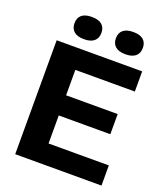

<svg xmlns="http://www.w3.org/2000/svg" viewBox="-167 -1060 1007 1172"><g transform="rotate(20 336.0 -474.0)"><path d="M241 -131H632.5V0H72V-740H627.5V-609H241V-444H576V-313H241ZM138.5 -875.5Q138.5 -910 160.2 -928.8Q182 -947.5 226 -947.5Q269.5 -947.5 291.5 -928.8Q313.5 -910 313.5 -875.5Q313.5 -841 291.5 -822Q269.5 -803 226 -803Q182.5 -803 160.5 -822Q138.5 -841 138.5 -875.5ZM407.5 -875.5Q407.5 -910 429.5 -928.8Q451.5 -947.5 495 -947.5Q539 -947.5 560.8 -928.8Q582.5 -910 582.5 -875.5Q582.5 -841 560.5 -822Q538.5 -803 495 -803Q451.5 -803 429.5 -822Q407.5 -841 407.5 -875.5Z"/></g></svg>

Font: Encode Sans Semi Expanded
Style: Bold
Weight: 700
Width: 6
Designer: Multiple Designers
Foundry: Impallari Type
Version: Version 2.000